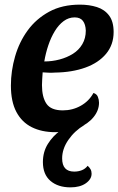

<svg xmlns="http://www.w3.org/2000/svg" viewBox="-20 -550 510 828"><path d="M218 20Q160 20 117 -1.5Q74 -23 50.5 -67.5Q27 -112 27 -181Q27 -244 45 -306.5Q63 -369 99.5 -419Q136 -469 192 -499.5Q248 -530 325 -530Q365 -530 398 -519.5Q431 -509 450.5 -483Q470 -457 470 -412Q470 -357 437.5 -318Q405 -279 348 -258.5Q291 -238 217 -237Q205 -236 190 -236.5Q175 -237 164 -238Q163 -223 162 -208.5Q161 -194 161 -183Q161 -131 180.5 -102.5Q200 -74 251 -74Q293 -74 328.5 -94Q364 -114 383 -149Q397 -145 402 -132.5Q407 -120 407 -107Q407 -74 383.5 -45Q360 -16 318 2Q276 20 218 20ZM171 -285Q205 -285 237 -293.5Q269 -302 294.5 -318Q320 -334 335 -359.5Q350 -385 350 -418Q349 -445 337.5 -460Q326 -475 302 -475Q276 -475 254.5 -459Q233 -443 216.5 -416Q200 -389 188.5 -355Q177 -321 171 -285ZM284 258Q230 258 197.5 230Q165 202 165 149Q165 105 186.5 70.5Q208 36 241 12.5Q274 -11 308 -22L344 -18V-11Q302 14 275 53Q248 92 248 133Q248 190 300 190Q318 190 333 184Q348 178 358 165Q366 172 370.5 180Q375 188 375 199Q375 223 350 240.5Q325 258 284 258Z"/></svg>

Font: Sansita Swashed Light Medium
Style: Regular
Weight: 500
Version: Version 1.003